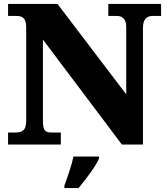

<svg xmlns="http://www.w3.org/2000/svg" viewBox="-20 -734 846 975"><path d="M21 0H289V-61H246C211 -61 198 -68 198 -121V-533L599 0H706V-593C706 -636 725 -653 755 -653H798V-714H530V-653H573C600 -653 621 -639 621 -597V-255L272 -714H21V-653H63C89 -653 113 -646 113 -597V-121C113 -68 90 -61 54 -61H21ZM307 208V221H379C415 177 465 113 483 71V61H353C345 102 321 171 307 208Z"/></svg>

Font: Noto Serif Thai Black
Style: Regular
Weight: 900
Designer: Monotype Design Team
Foundry: Monotype Imaging Inc.
Version: Version 2.002